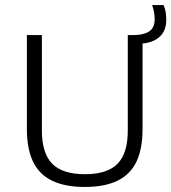

<svg xmlns="http://www.w3.org/2000/svg" viewBox="-20 -734 679 761"><path d="M316.5 7Q237.5 7 186.5 -17.8Q135.5 -42.5 111 -93.2Q86.5 -144 86.5 -223.5V-595H146V-217Q146 -126.5 187 -85Q228 -43.5 316.5 -43.5Q405.5 -43.5 446 -85Q486.5 -126.5 486.5 -217V-595H509Q548.5 -595 570.8 -609.2Q593 -623.5 593 -657Q593 -673 590.5 -686.2Q588 -699.5 583 -714H628.5Q634.5 -699.5 636.8 -686Q639 -672.5 639 -655Q639 -613 613.8 -589.2Q588.5 -565.5 545 -561.5V-223.5Q545 -144 520.8 -93.2Q496.5 -42.5 445.8 -17.8Q395 7 316.5 7Z"/></svg>

Font: Encode Sans SC Condensed Thin Light
Style: Regular
Weight: 300
Version: Version 3.002